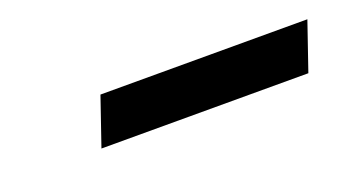

<svg xmlns="http://www.w3.org/2000/svg" viewBox="-25 -391 452 252"><g transform="rotate(-20 201.0 -265.5)"><path d="M402 -299 379 -232H90L113 -299Z"/></g></svg>

Font: DG Didot
Style: Bold Italic
Weight: 700
Designer: David Gatwood, Takis Katsoulidis, and George D. Matthiopoulos
Foundry: David Gatwood
Version: Version 1.0